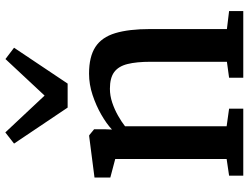

<svg xmlns="http://www.w3.org/2000/svg" viewBox="-124 -788 912 704"><g transform="rotate(-90 332.0 -436.0)"><path d="M101 -61V-469.5L33 -487.5V-545.5L184 -565H188L210 -547V-506.5L209 -481.5Q230.5 -501.5 263.5 -520.5Q296.5 -539.5 335.5 -552.5Q374.5 -565.5 414 -565.5Q476 -565.5 511.8 -542.2Q547.5 -519 562.5 -469.2Q577.5 -419.5 577.5 -341V-60L643.5 -52V0H399V-52L457.5 -60V-339.5Q457.5 -391.5 449.2 -424.5Q441 -457.5 419.8 -473.2Q398.5 -489 358.5 -489Q333 -489 307.8 -480.5Q282.5 -472 260 -459.2Q237.5 -446.5 221 -433.5V-61L285.5 -52V0H40V-52ZM289.5 -644 157.5 -840.5 198.5 -872.5 333.5 -728.5 467.5 -872 509 -840.5 377.5 -644Z"/></g></svg>

Font: Merriweather 24pt SemiBold
Style: Regular
Weight: 600
Designer: Eben Sorkin
Foundry: Eben Sorkin
Version: Version 2.100